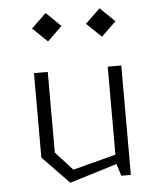

<svg xmlns="http://www.w3.org/2000/svg" viewBox="-54 -815 729 874"><g transform="rotate(-5 310.0 -378.0)"><path d="M173.5 -500H110.5V-114L232 11.5L448.5 -55L466 0H509.5V-500H447.5V-98L251 -46.5L173.5 -131.5ZM119.5 -703 187 -638 254 -703 187 -768ZM366 -703 433.5 -638 500.5 -703 433.5 -768Z"/></g></svg>

Font: Monaspace Krypton ExtraLight
Style: Regular
Weight: 200
Designer: Riley Cran & the Lettermatic Team
Foundry: Lettermatic
Version: Version 1.101 (Monaspace Krypton)